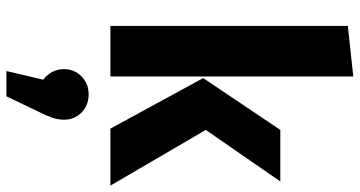

<svg xmlns="http://www.w3.org/2000/svg" viewBox="-282 -517 1124 600"><g transform="rotate(90 280.0 -217.0)"><path d="M219 0H61V-742L219 -759ZM386 -298 560 0H382L224 -290L386 -531H547ZM354 145Q354 164 348 181.5Q342 199 327 229L281 325H202L229 210Q196 184 196 145Q196 113 218.5 90.5Q241 68 275 68Q309 68 331.5 90Q354 112 354 145Z"/></g></svg>

Font: Statis Sans
Style: Bold
Weight: 700
Designer: bBox Type GmbH
Foundry: bBox Type GmbH
Version: Version 1.000